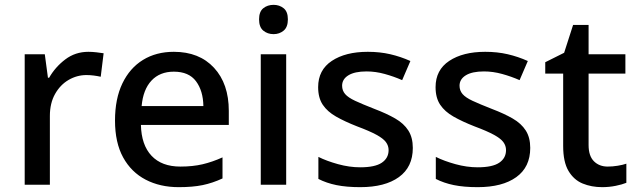

<svg xmlns="http://www.w3.org/2000/svg" viewBox="-20 -763 2631 793"><path d="M345 -549Q361 -549 378 -547Q395 -545 408 -543L396 -446Q383 -449 367.5 -451Q352 -453 337 -453Q298 -453 263.5 -433Q229 -413 207.5 -375Q186 -337 186 -284V0H82V-539H165L178 -442H183Q208 -486 249.5 -517.5Q291 -549 345 -549Z M698 -549Q803 -549 864 -483Q925 -417 925 -305V-247H562Q564 -164 606 -119.5Q648 -75 725 -75Q776 -75 816.5 -84.5Q857 -94 899 -113V-26Q858 -7 817 1.5Q776 10 718 10Q641 10 581.5 -21Q522 -52 488.5 -113Q455 -174 455 -265Q455 -355 485.5 -418.5Q516 -482 570.5 -515.5Q625 -549 698 -549ZM698 -467Q640 -467 605.5 -430Q571 -393 565 -325H820Q819 -388 789.5 -427.5Q760 -467 698 -467Z M1110 -743Q1134 -743 1151.5 -729Q1169 -715 1169 -683Q1169 -651 1151.5 -636.5Q1134 -622 1110 -622Q1085 -622 1067.5 -636.5Q1050 -651 1050 -683Q1050 -715 1067.5 -729Q1085 -743 1110 -743ZM1162 -539V0H1057V-539Z M1685 -152Q1685 -73 1627.5 -31.5Q1570 10 1468 10Q1411 10 1369.5 1.5Q1328 -7 1295 -24V-115Q1329 -98 1376 -85Q1423 -72 1468 -72Q1529 -72 1557 -91Q1585 -110 1585 -143Q1585 -161 1574 -176Q1563 -191 1534.5 -206.5Q1506 -222 1455 -241Q1404 -261 1368 -281.5Q1332 -302 1313 -330.5Q1294 -359 1294 -403Q1294 -474 1350.5 -511.5Q1407 -549 1499 -549Q1549 -549 1592 -539Q1635 -529 1675 -511L1641 -432Q1607 -447 1569 -457.5Q1531 -468 1494 -468Q1445 -468 1419 -452Q1393 -436 1393 -409Q1393 -389 1405.5 -374.5Q1418 -360 1447 -346.5Q1476 -333 1527 -313Q1577 -294 1612.5 -273.5Q1648 -253 1666.5 -224Q1685 -195 1685 -152Z M2170 -152Q2170 -73 2112.5 -31.5Q2055 10 1953 10Q1896 10 1854.5 1.5Q1813 -7 1780 -24V-115Q1814 -98 1861 -85Q1908 -72 1953 -72Q2014 -72 2042 -91Q2070 -110 2070 -143Q2070 -161 2059 -176Q2048 -191 2019.5 -206.5Q1991 -222 1940 -241Q1889 -261 1853 -281.5Q1817 -302 1798 -330.5Q1779 -359 1779 -403Q1779 -474 1835.5 -511.5Q1892 -549 1984 -549Q2034 -549 2077 -539Q2120 -529 2160 -511L2126 -432Q2092 -447 2054 -457.5Q2016 -468 1979 -468Q1930 -468 1904 -452Q1878 -436 1878 -409Q1878 -389 1890.5 -374.5Q1903 -360 1932 -346.5Q1961 -333 2012 -313Q2062 -294 2097.5 -273.5Q2133 -253 2151.5 -224Q2170 -195 2170 -152Z M2490 -75Q2510 -75 2531.5 -78.5Q2553 -82 2567 -87V-8Q2550 -1 2523 4.5Q2496 10 2467 10Q2423 10 2386.5 -5Q2350 -20 2328 -57Q2306 -94 2306 -160V-459H2232V-506L2310 -545L2347 -660H2411V-539H2563V-459H2411V-164Q2411 -119 2433 -97Q2455 -75 2490 -75Z"/></svg>

Font: Noto Sans Syriac Medium
Style: Regular
Weight: 500
Designer: Patrick Giasson and the Monotype Design Team
Foundry: Monotype Imaging Inc.
Version: Version 3.000; ttfautohint (v1.8.4.7-5d5b)